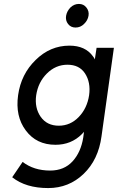

<svg xmlns="http://www.w3.org/2000/svg" viewBox="-20 -743 599 976"><path d="M430 -663Q434 -686 419 -705Q405 -723 381 -723Q357 -723 338 -705Q320 -686 316 -663Q312 -639 326 -621Q340 -603 364 -603Q389 -603 407 -621Q426 -639 430 -663ZM323 -414Q383 -414 412 -370Q442 -324 433 -259Q423 -193 381 -149Q338 -104 279 -104Q219 -104 187 -149Q155 -195 164 -259Q174 -325 218 -369Q263 -414 323 -414ZM333 -511Q235 -511 161 -438Q87 -366 72 -259Q57 -152 111 -80Q165 -7 262 -7Q342 -7 396 -61Q399 -64 401.5 -67Q404 -70 407 -73L403 -43Q391 31 349 77Q306 124 235 124Q152 124 95 80L42 158Q111 213 225 213Q330 213 405 141Q480 69 496 -50L559 -500H471L462 -441Q460 -445 458 -449Q456 -453 453 -456Q414 -511 333 -511Z"/></svg>

Font: Unageo
Style: Medium-Italic
Weight: 500
Designer: Richard Sepsi
Foundry: Richard Sepsi
Version: Version 2.000